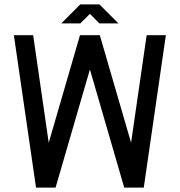

<svg xmlns="http://www.w3.org/2000/svg" viewBox="-20 -859 822 879"><path d="M651.4 -697.8H739.3L638.2 0H548.8L391.6 -541L234.4 0H145L43.5 -697.8H131.8L203.1 -205.6L346.2 -697.8H437L580.1 -205.6ZM347.7 -838.9H435.1L522 -752H435.1L391.6 -795.4L347.7 -752H260.7Z"/></svg>

Font: Qaz
Style: Regular
Weight: 400
Designer: GGBotNet
Foundry: f0n7
Version: 0.70